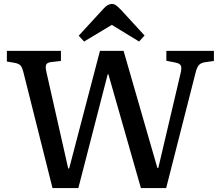

<svg xmlns="http://www.w3.org/2000/svg" viewBox="-20 -960 1125 980"><path d="M409.2 -748 381.8 -777.8 507.8 -915Q529.8 -939.9 550.8 -939.9Q561.5 -939.9 571 -933.6Q580.6 -927.2 597.2 -910.2L717.8 -778.8L689.9 -748L550.8 -833ZM248 0 100.1 -588.9Q93.3 -616.2 85 -625.5Q76.7 -634.8 55.2 -639.2L15.1 -646V-700.2H291V-648.9L240.2 -643.1Q220.2 -640.1 215.6 -629.9Q210.9 -619.6 216.8 -592.8L328.1 -100.1H333L490.2 -700.2H610.8L783.2 -103H788.1L901.9 -586.9Q908.2 -613.3 903.3 -624.5Q898.4 -635.7 877.9 -640.1L829.1 -649.9V-700.2H1071.8V-648.9L1024.9 -642.1Q1005.9 -639.2 995.4 -627.9Q984.9 -616.7 978 -587.9L828.1 0H699.2L533.2 -581.1H529.8L379.9 0Z"/></svg>

Font: Literata Book Medium
Style: Regular
Weight: 500
Designer: Latin by Veronika Burian and Jose Scaglione. Greek by Irene Vlachou. Cyrillic by Vera Evstafieva
Foundry: TypeTogether
Version: Version 2.003;PS 002.003;hotconv 1.0.88;makeotf.lib2.5.64775